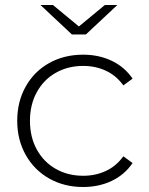

<svg xmlns="http://www.w3.org/2000/svg" viewBox="-20 -745 595 769"><path d="M49 -261Q49 -338 83 -398.5Q117 -459 177 -492.5Q237 -526 313 -526Q376 -526 427.5 -501.5Q479 -477 511 -430L474 -403Q446 -442 404.5 -461.5Q363 -481 313 -481Q252 -481 203.5 -453.5Q155 -426 127.5 -376Q100 -326 100 -261Q100 -196 127.5 -146Q155 -96 203.5 -68.5Q252 -41 313 -41Q363 -41 404.5 -60.5Q446 -80 474 -119L511 -92Q479 -45 427.5 -20.5Q376 4 313 4Q237 4 177 -30Q117 -64 83 -124.5Q49 -185 49 -261ZM450 -725 324 -607H268L142 -725H192L296 -639L400 -725Z"/></svg>

Font: Montserrat Alternates Light
Style: Regular
Weight: 300
Designer: Julieta Ulanovsky
Foundry: Julieta Ulanovsky
Version: Version 7.200